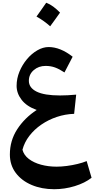

<svg xmlns="http://www.w3.org/2000/svg" viewBox="-20 -1001 677 1377"><path d="M243.2 -212.4Q170.9 -238.3 135 -285.2Q99.1 -332 99.1 -385.3Q99.1 -438 119.6 -487.5Q140.1 -537.1 173.6 -576.9Q207 -616.7 247.8 -640.1Q288.6 -663.6 328.6 -663.6Q412.6 -663.6 501 -594.2L442.4 -481.4Q405.3 -505.9 374.5 -517.1Q343.8 -528.3 307.1 -528.3Q256.8 -528.3 221.9 -498Q187 -467.8 187 -421.4Q187 -371.6 242.4 -344Q297.9 -316.4 410.6 -316.4Q463.4 -316.4 526.4 -322.3L511.7 -184.6Q447.8 -182.6 387.5 -162.4Q327.1 -142.1 276.6 -107.4Q226.1 -72.8 190.7 -26.9Q155.3 19 141.1 72.8Q150.9 111.3 186.5 138.7Q222.2 166 274.4 180.2Q326.7 194.3 386.2 194.3Q419.9 194.3 459.2 189.2Q498.5 184.1 535.9 175Q573.2 166 601.6 154.3L636.7 273.9Q588.9 311.5 516.6 333.7Q444.3 356 368.7 356Q278.8 356 206.8 325.4Q134.8 294.9 92.8 238.8Q50.8 182.6 50.8 106.9Q50.8 7.3 103.5 -74Q156.2 -155.3 243.2 -212.4ZM311.5 -981.4Q337.4 -971.7 362.1 -953.4Q386.7 -935.1 410.6 -910.6Q393.6 -886.7 376 -862.1Q358.4 -837.4 339.8 -812.5Q295.9 -852.1 241.7 -882.3Q259.8 -907.7 277.1 -932.1Q294.4 -956.5 311.5 -981.4Z"/></svg>

Font: Pinar-FD SemiBold
Style: Regular
Weight: 600
Designer: Amin Abedi
Version: Version 2.000